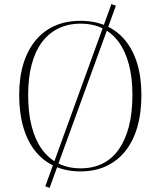

<svg xmlns="http://www.w3.org/2000/svg" viewBox="-20 -825 787 941"><path d="M223 96 202 88 526 -805 548 -797ZM375 -723Q444 -723 499 -699Q554 -675 593 -628Q632 -581 652.5 -513.5Q673 -446 673 -359Q673 -270 652.5 -200.5Q632 -131 593 -83Q554 -35 499 -10Q444 15 375 15Q304 15 248.5 -10Q193 -35 154 -83Q115 -131 94.5 -201Q74 -271 74 -359Q74 -445 94.5 -512Q115 -579 154 -626.5Q193 -674 248.5 -698.5Q304 -723 375 -723ZM375 -709Q314 -709 266 -685.5Q218 -662 185 -617.5Q152 -573 135 -508Q118 -443 118 -360Q118 -273 135 -206.5Q152 -140 185 -94Q218 -48 266 -24Q314 0 375 0Q436 0 483 -23.5Q530 -47 562.5 -93.5Q595 -140 612 -206.5Q629 -273 629 -360Q629 -443 612 -508Q595 -573 562.5 -618Q530 -663 483 -686Q436 -709 375 -709Z"/></svg>

Font: Kalnia Thin ExtraLight
Style: Regular
Weight: 250
Version: Version 1.105